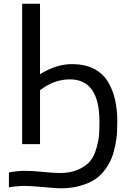

<svg xmlns="http://www.w3.org/2000/svg" viewBox="-20 -765 689 1019"><path d="M27.3 150.4Q73.2 141.6 111.3 141.6Q150.4 141.6 209 147.5Q267.6 153.3 298.8 153.3Q356.4 153.3 397.9 133.8Q439.5 114.3 460 88.4Q480.5 62.5 492.2 20.5Q503.9 -21.5 505.9 -49.8Q507.8 -78.1 507.8 -119.1Q507.8 -343.8 350.6 -343.8Q266.6 -343.8 192.4 -286.1V0H97.7V-745.1H192.4V-371.1Q278.3 -424.8 362.3 -424.8Q428.7 -424.8 476.6 -400.9Q524.4 -377 551.3 -333.5Q578.1 -290 590.3 -237.3Q602.5 -184.6 602.5 -120.1Q602.5 -87.9 601.1 -61Q599.6 -34.2 592.3 3.9Q585 42 573.2 71.8Q561.5 101.6 539.1 133.3Q516.6 165 485.4 186Q454.1 207 407.2 220.7Q360.4 234.4 301.8 234.4Q278.3 234.4 210.9 228Q143.6 221.7 113.3 221.7Q68.4 221.7 27.3 229.5Z"/></svg>

Font: Gothic A1 Medium
Style: Regular
Weight: 500
Designer: HanYang I&C Co.,Ltd.
Foundry: HanYang I&C Co.,Ltd.
Version: Version 2.50